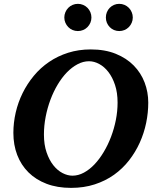

<svg xmlns="http://www.w3.org/2000/svg" viewBox="-20 -938 792 975"><path d="M577.1 -417Q577.1 -467.3 564.2 -506.3Q551.3 -545.4 530.5 -572.3Q509.8 -599.1 483.9 -613Q458 -627 432.1 -627Q402.3 -627 373.8 -611.8Q345.2 -596.7 319.8 -570.6Q294.4 -544.4 272.9 -508.5Q251.5 -472.7 236.1 -431.4Q220.7 -390.1 211.9 -345Q203.1 -299.8 203.1 -254.9Q203.1 -203.1 216.6 -164.1Q230 -125 251 -98.6Q272 -72.3 297.6 -59.1Q323.2 -45.9 348.1 -45.9Q377.4 -45.9 406 -61.3Q434.6 -76.7 460 -103.5Q485.4 -130.4 506.8 -166.3Q528.3 -202.1 543.9 -243.4Q559.6 -284.7 568.4 -329.1Q577.1 -373.5 577.1 -417ZM732.9 -417Q732.9 -365.7 722.2 -313.7Q711.4 -261.7 689.7 -213.6Q668 -165.5 635.3 -123.5Q602.5 -81.5 559.1 -50.5Q515.6 -19.5 460.9 -1.7Q406.2 16.1 340.8 16.1Q271 16.1 216.6 -4.6Q162.1 -25.4 124.5 -62.7Q86.9 -100.1 67.4 -151.1Q47.9 -202.1 47.9 -263.2Q47.9 -314.9 59.8 -366.7Q71.8 -418.5 95 -465.6Q118.2 -512.7 151.9 -553.2Q185.5 -593.8 229.2 -623.5Q272.9 -653.3 326.2 -670.2Q379.4 -687 440.9 -687Q513.2 -687 567.9 -664.8Q622.6 -642.6 659.2 -605.2Q695.8 -567.9 714.4 -519Q732.9 -470.2 732.9 -417ZM444.3 -849.1Q444.3 -835 439 -822.5Q433.6 -810.1 424.3 -800.5Q415 -791 402.3 -785.6Q389.6 -780.3 375.5 -780.3Q361.3 -780.3 348.6 -785.6Q335.9 -791 326.7 -800.5Q317.4 -810.1 312 -822.5Q306.6 -835 306.6 -849.1Q306.6 -863.3 312 -876Q317.4 -888.7 326.7 -898.2Q335.9 -907.7 348.6 -913.1Q361.3 -918.5 375.5 -918.5Q389.6 -918.5 402.3 -913.1Q415 -907.7 424.3 -898.2Q433.6 -888.7 439 -876Q444.3 -863.3 444.3 -849.1ZM654.3 -849.1Q654.3 -835 648.9 -822.5Q643.6 -810.1 634.3 -800.5Q625 -791 612.3 -785.6Q599.6 -780.3 585.4 -780.3Q571.3 -780.3 558.8 -785.6Q546.4 -791 537.1 -800.5Q527.8 -810.1 522.7 -822.5Q517.6 -835 517.6 -849.1Q517.6 -863.3 522.7 -876Q527.8 -888.7 537.1 -898.2Q546.4 -907.7 558.8 -913.1Q571.3 -918.5 585.4 -918.5Q599.6 -918.5 612.3 -913.1Q625 -907.7 634.3 -898.2Q643.6 -888.7 648.9 -876Q654.3 -863.3 654.3 -849.1Z"/></svg>

Font: Charis SIL Cyr
Style: Bold Italic
Weight: 700
Italic angle: -11°
Foundry: SIL International
Version: Version 5.000